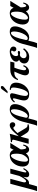

<svg xmlns="http://www.w3.org/2000/svg" viewBox="1781 -2584 925 4692"><g transform="rotate(-90 2244.0 -237.5)"><path d="M460 -133C427 -79 408 -57 391 -57C380 -57 376 -69 376 -80C376 -92 386 -137 398 -183L469 -449H350L292 -231C253 -147 199 -63 161 -63C145 -63 134 -79 134 -100C134 -120 139 -140 144 -160L221 -449H100L-55 130C-63 159 -74 190 -82 205H35C41 188 53 154 59 132L92 10C162 10 193 4 269 -131H270C260 -84 258 -59 258 -51C258 -8 284 13 328 13C388 13 434 -31 483 -120Z M835 -285C835 -257 831 -231 827 -209C826 -135 739 -17 684 -17C662 -17 639 -37 639 -88C639 -267 732 -433 784 -433C830 -433 835 -356 835 -285ZM1097 -449H973L929 -368C913 -419 870 -462 794 -462C633 -462 520 -303 520 -145C520 -85 542 -35 578 -12C605 5 639 13 678 13C746 13 791 -7 846 -68C853 -30 881 11 938 11C1003 11 1047 -60 1059 -129L1035 -136C1020 -85 998 -59 977 -59C953 -59 939 -122 939 -194Z M1262 -244 1321 -462C1267 -450 1195 -440 1117 -434V-407H1131C1161 -407 1177 -397 1177 -378C1177 -370 1174 -357 1168 -334L1076 0H1198L1250 -197L1318 -86C1338 -54 1365 12 1456 12C1479 12 1522 9 1551 0V-27C1492 -27 1481 -37 1457 -77L1339 -273C1420 -365 1455 -375 1465 -375C1489 -375 1491 -328 1544 -328C1585 -328 1603 -361 1603 -390C1603 -424 1584 -462 1532 -462C1471 -462 1407 -421 1263 -244Z M1750 -219C1766 -284 1790 -342 1816 -381C1837 -413 1863 -433 1884 -433C1905 -433 1921 -413 1921 -351C1921 -275 1892 -169 1847 -98C1820 -55 1787 -22 1752 -22C1726 -22 1713 -38 1713 -66ZM1547 122C1540 149 1527 189 1518 205H1636C1644 189 1657 152 1663 129L1697 -9C1713 3 1742 13 1772 13C1837 13 1888 -19 1930 -60C1996 -124 2046 -245 2046 -337C2046 -447 1968 -462 1909 -462C1853 -462 1793 -433 1750 -391C1686 -328 1641 -233 1621 -157Z M2394 -435C2428 -435 2452 -429 2452 -372C2452 -284 2394 -16 2298 -16C2270 -16 2246 -35 2246 -85C2246 -105 2255 -169 2262 -196L2300 -340C2306 -362 2312 -394 2312 -407C2312 -436 2295 -455 2255 -455C2185 -455 2121 -406 2087 -354L2107 -336C2126 -359 2151 -385 2171 -385C2185 -385 2188 -374 2188 -358C2187 -341 2179 -314 2173 -292L2149 -201C2141 -169 2136 -140 2136 -115C2136 -33 2184 13 2296 13C2441 13 2571 -140 2571 -311C2571 -378 2542 -427 2482 -449C2458 -458 2429 -462 2394 -462ZM2310 -516H2358L2439 -583C2474 -612 2489 -624 2489 -651C2489 -667 2475 -680 2462 -680C2442 -680 2425 -676 2408 -652Z M3085 -449H2885C2719 -449 2654 -336 2634 -261H2661C2688 -321 2752 -349 2795 -349H2841C2755 -161 2750 -121 2750 -79C2750 -31 2778 9 2846 9C2916 9 2980 -55 2997 -123L2973 -134C2948 -75 2922 -61 2906 -61C2883 -61 2874 -86 2874 -114C2874 -132 2885 -220 2936 -349H3062Z M3128 -234C3078 -212 3040 -171 3040 -107C3040 -47 3082 13 3205 13C3308 13 3375 -62 3412 -116L3384 -134C3336 -67 3285 -51 3241 -51C3192 -51 3168 -84 3168 -120C3168 -165 3204 -215 3260 -215C3275 -215 3283 -209 3293 -209C3328 -209 3346 -220 3346 -243C3346 -261 3328 -266 3311 -266C3285 -266 3274 -257 3263 -257C3230 -257 3220 -276 3220 -309C3220 -375 3280 -429 3324 -429C3336 -429 3354 -422 3354 -412C3354 -390 3333 -383 3333 -354C3333 -324 3357 -301 3391 -301C3428 -301 3453 -332 3453 -372C3453 -428 3395 -462 3335 -462C3204 -462 3084 -391 3084 -306C3084 -278 3096 -253 3128 -235Z M3650 -219C3666 -284 3690 -342 3716 -381C3737 -413 3763 -433 3784 -433C3805 -433 3821 -413 3821 -351C3821 -275 3792 -169 3747 -98C3720 -55 3687 -22 3652 -22C3626 -22 3613 -38 3613 -66ZM3447 122C3440 149 3427 189 3418 205H3536C3544 189 3557 152 3563 129L3597 -9C3613 3 3642 13 3672 13C3737 13 3788 -19 3830 -60C3896 -124 3946 -245 3946 -337C3946 -447 3868 -462 3809 -462C3753 -462 3693 -433 3650 -391C3586 -328 3541 -233 3521 -157Z M4306 -285C4306 -257 4302 -231 4298 -209C4297 -135 4210 -17 4155 -17C4133 -17 4110 -37 4110 -88C4110 -267 4203 -433 4255 -433C4301 -433 4306 -356 4306 -285ZM4568 -449H4444L4400 -368C4384 -419 4341 -462 4265 -462C4104 -462 3991 -303 3991 -145C3991 -85 4013 -35 4049 -12C4076 5 4110 13 4149 13C4217 13 4262 -7 4317 -68C4324 -30 4352 11 4409 11C4474 11 4518 -60 4530 -129L4506 -136C4491 -85 4469 -59 4448 -59C4424 -59 4410 -122 4410 -194Z"/></g></svg>

Font: XITS
Style: Bold Italic
Weight: 700
Italic angle: -16.33°
Designer: MicroPress Inc., with final additions and corrections provided by Coen Hoffman, Elsevier (retired)
Version: Version 1.302